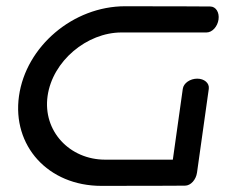

<svg xmlns="http://www.w3.org/2000/svg" viewBox="-20 -601 766 621"><path d="M384.8 -580.8C216 -580.8 63.9 -450.5 41.4 -290.3C18.9 -130.1 134.7 0.2 308.2 0.2C469.7 0.2 578.3 -0.5 578.3 -0.5C597.2 -0.5 614 -20 617.2 -42.6L655.3 -313.6C657.9 -332.5 640.4 -346.6 617.9 -346.6C595.3 -346.6 573.8 -332.5 571.2 -313.6L539 -84.6C484.2 -84.6 391.8 -84.6 320.1 -84.6C205.3 -84.6 118 -176.9 133.9 -290.3C149.8 -403.7 261.2 -496 372.9 -496C487.5 -496 647.9 -496 647.9 -496C666.8 -496 683.7 -515.5 686.8 -538C690 -560.5 678.6 -580 659.8 -580C659.8 -580 550.8 -580.8 384.8 -580.8Z"/></svg>

Font: Hi.
Style: Bold
Weight: 400
Designer: Mew Too, Robert Jablonski
Foundry: Cannot Into Space Fonts
Version: Version 1.996